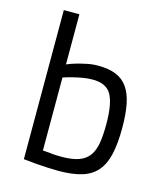

<svg xmlns="http://www.w3.org/2000/svg" viewBox="-109 -800 760 892"><g transform="rotate(15 270.5 -354.0)"><path d="M308 -510Q359 -510 394 -496Q429 -482 450.5 -451.5Q472 -421 481.5 -373.5Q491 -326 491 -259Q491 -185 479.5 -133.5Q468 -82 441 -50Q414 -18 368.5 -4Q323 10 255 10Q232 10 203 8.5Q174 7 148 5Q117 2 87 -1V-718H162V-477Q183 -486 208 -493Q229 -499 255 -504.5Q281 -510 308 -510ZM254 -57Q305 -57 337 -69Q369 -81 386 -105.5Q403 -130 409 -167.5Q415 -205 415 -257Q415 -354 391 -397.5Q367 -441 301 -441Q276 -441 251.5 -436.5Q227 -432 207 -427Q183 -421 162 -414V-63Q180 -61 198 -60Q213 -58 228 -57.5Q243 -57 254 -57Z"/></g></svg>

Font: TitilliumText22L 400 wt
Style: 400 wt
Weight: 400
Designer: Campivisivi
Foundry: Campivisivi
Version: 1.000